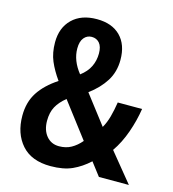

<svg xmlns="http://www.w3.org/2000/svg" viewBox="-109 -815 826 915"><g transform="rotate(15 304.0 -357.0)"><path d="M257 -724Q332 -724 373.5 -682Q415 -640 415 -565Q415 -506 386.5 -460.5Q358 -415 307 -377L416 -235Q431 -261 440 -294Q449 -327 455 -366H575Q566 -307 545 -247.5Q524 -188 492 -142L608 0H460L411 -64Q373 -29 330 -9.5Q287 10 223 10Q129 10 80.5 -45Q32 -100 32 -188Q32 -255 63.5 -303.5Q95 -352 156 -392Q126 -434 109 -474Q92 -514 92 -566Q92 -638 136 -681Q180 -724 257 -724ZM255 -636Q232 -636 217 -618Q202 -600 202 -565Q202 -505 247 -449Q279 -473 293.5 -503Q308 -533 308 -568Q308 -602 293.5 -619Q279 -636 255 -636ZM215 -319Q183 -293 167.5 -264.5Q152 -236 152 -195Q152 -149 175.5 -120.5Q199 -92 238 -92Q272 -92 298 -106.5Q324 -121 346 -147Z"/></g></svg>

Font: Noto Sans Myanmar UI Condensed SemiBold
Style: Regular
Weight: 600
Width: 3
Designer: Monotype Design Team
Foundry: Monotype Imaging Inc.
Version: Version 2.103; ttfautohint (v1.8.4.7-5d5b)